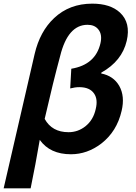

<svg xmlns="http://www.w3.org/2000/svg" viewBox="-58 -832 748 1053"><path d="M132 -536Q161 -660 239 -733Q323 -812 448 -812Q547 -812 600 -763Q660 -707 637 -608Q611 -497 498 -434L497 -429Q564 -416 596 -361Q628 -304 609 -224Q583 -111 498 -45Q421 14 331 14Q216 14 160 -65Q151 -13 136 69L110 201H-38ZM410 -139Q454 -174 467 -234Q480 -287 458 -319Q434 -354 377 -354Q354 -354 327 -347L333 -455Q466 -477 493 -595Q504 -643 481 -671Q461 -696 422 -696Q314 -696 272 -525Q233 -381 187 -180Q227 -107 318 -107Q369 -107 410 -139Z"/></svg>

Font: KaiGen Gothic CN Bold
Style: Bold
Weight: 700
Designer: Ryoko NISHIZUKA  (kana & ideographs); Paul D. Hunt (Latin, Greek & Cyrillic); Wenlong ZHANG  (bopomofo); Sandoll Communi
Foundry: Adobe Systems Incorporated
Version: Version 1.002.20150501